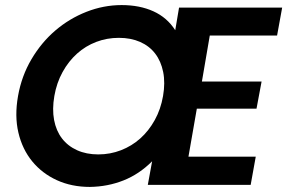

<svg xmlns="http://www.w3.org/2000/svg" viewBox="-20 -728 1131 756"><path d="M806 -588 775 -407H1010L990 -300H755L722 -111H987L967 0H562L579 -93Q528 -42 466 -17.5Q404 7 334 8Q262 8 204 -18.5Q146 -45 107 -92.5Q68 -140 52.5 -205.5Q37 -271 51 -350Q65 -429 104 -495Q143 -561 198 -608Q253 -655 320.5 -681.5Q388 -708 459 -708Q530 -708 584 -683.5Q638 -659 670 -609L685 -698H1091L1071 -588ZM448 -579Q401 -579 359 -563Q317 -547 283.5 -517Q250 -487 226.5 -444.5Q203 -402 194 -350Q185 -298 193 -255.5Q201 -213 224 -183Q247 -153 283.5 -136.5Q320 -120 367 -120Q414 -120 456.5 -136.5Q499 -153 532.5 -183Q566 -213 589.5 -255.5Q613 -298 622 -350Q631 -402 622.5 -444.5Q614 -487 591 -517Q568 -547 531.5 -563Q495 -579 448 -579Z"/></svg>

Font: SVN-Poppins SemiBold
Style: Italic
Weight: 600
Italic angle: -10°
Designer: Ninad Kale (Devanagari), Jonny Pinhorn (Latin)
Foundry: Indian Type Foundry
Version: Version 3.002 2017; ttfautohint (v1.8.3)